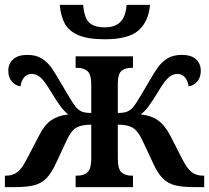

<svg xmlns="http://www.w3.org/2000/svg" viewBox="-20 -767 857 787"><path d="M0 -47H5Q33 -47 52 -62Q71 -77 92 -119L141 -213Q162 -255 190.5 -274.5Q219 -294 260 -298Q244 -310 228.5 -330.5Q213 -351 187 -394Q164 -433 147 -448.5Q130 -464 110 -464Q91 -464 79 -450Q67 -436 64 -413Q43 -416 28.5 -433Q14 -450 14 -477Q14 -506 34 -524Q54 -542 92 -542Q126 -542 149 -528.5Q172 -515 188.5 -492.5Q205 -470 229 -428L242 -406Q247 -398 264.5 -368Q282 -338 293 -326Q304 -314 317 -309Q330 -304 354 -304V-422Q354 -461 339 -475Q324 -489 296 -489H290V-536H525V-489H520Q492 -489 477.5 -476Q463 -463 463 -425V-304Q487 -304 500 -309Q513 -314 524 -326Q536 -339 564 -387L588 -428Q612 -470 628.5 -492.5Q645 -515 668 -528.5Q691 -542 725 -542Q764 -542 783.5 -524Q803 -506 803 -477Q803 -450 788.5 -433Q774 -416 753 -413Q750 -436 738 -450Q726 -464 707 -464Q687 -464 670 -448.5Q653 -433 630 -394Q604 -351 588.5 -330.5Q573 -310 557 -298Q598 -294 626.5 -274.5Q655 -255 677 -213L725 -119Q746 -77 765 -62Q784 -47 811 -47H817V0H778Q727 0 697.5 -7.5Q668 -15 647.5 -35.5Q627 -56 608 -97L564 -191Q545 -231 524 -243.5Q503 -256 463 -256V-115Q463 -75 477.5 -61Q492 -47 520 -47H525V0H290V-47H296Q325 -47 339.5 -61.5Q354 -76 354 -117V-256Q314 -256 292.5 -243.5Q271 -231 253 -191L209 -97Q190 -56 169.5 -35.5Q149 -15 119.5 -7.5Q90 0 39 0H0ZM225 -747H321Q325 -695 345 -675Q365 -655 410 -655Q451 -655 473 -676.5Q495 -698 499 -747H595Q589 -679 548 -642.5Q507 -606 409 -606Q340 -606 301 -623Q262 -640 245.5 -670.5Q229 -701 225 -747Z"/></svg>

Font: Noto Serif NarrowSemiBold
Style: Regular
Weight: 600
Width: 4
Designer: Monotype Design Team
Foundry: Monotype Imaging Inc.
Version: Version 1.001